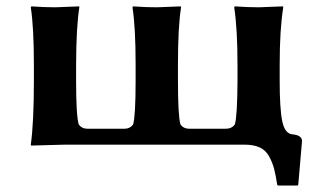

<svg xmlns="http://www.w3.org/2000/svg" viewBox="-20 -452 1001 600"><path d="M743.2 0H184.1Q184.1 0 77.1 2.9L76.2 0Q85.9 -67.9 85.9 -200.2V-250Q85.9 -366.2 76.2 -429.2L78.1 -432.1Q119.1 -429.2 152.8 -429.2Q152.8 -429.2 227.1 -432.1L228 -429.2Q218.3 -369.1 217.8 -250V-200.2Q217.8 -90.3 226.1 -63Q235.8 -49.8 252 -49.8H370.1Q386.2 -49.8 396 -63Q403.8 -89.8 403.8 -200.2V-250Q403.8 -366.2 394 -429.2L396 -432.1Q436 -429.2 470.2 -429.2Q470.2 -429.2 544.9 -432.1L545.9 -429.2Q536.1 -369.1 536.1 -250V-200.2Q536.1 -90.3 543.9 -63Q553.7 -49.8 569.8 -49.8H687Q704.1 -49.8 713.9 -63Q721.7 -89.8 722.2 -200.2V-249Q722.2 -361.8 711.9 -429.2L713.9 -432.1Q754.9 -429.2 789.1 -429.2Q789.1 -429.2 863.8 -432.1L865.2 -429.2Q854 -360.4 854 -249V-200.2Q854 -111.3 862.1 -72.8Q870.1 -34.2 894 -32.2Q923.8 -29.3 923.8 -11.2L912.1 125L910.2 127.9H848.1L846.2 125Q841.3 92.8 836.2 74Q831.1 55.2 820.6 36.1Q810.1 17.1 791 8.5Q772 0 743.2 0Z"/></svg>

Font: Linux Biolinum O
Style: Bold
Weight: 700
Designer: Philipp H. Poll
Foundry: Philipp H. Poll
Version: Version 1.3.2